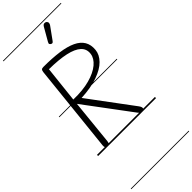

<svg xmlns="http://www.w3.org/2000/svg" viewBox="-549 -1381 1895 1895"><g transform="rotate(-45 399.0 -433.0)"><path d="M130.5 0Q113 0 105.8 -12.2Q98.5 -24.5 100.5 -42L198 -969Q200 -986.5 206.8 -995.2Q213.5 -1004 235 -1004Q359 -1004 452 -991Q545 -978 606.5 -949Q668 -920 696 -873Q724 -826 717.5 -758.5Q711.5 -697.5 660.8 -645.8Q610 -594 515.8 -560.8Q421.5 -527.5 285 -520.5L624.5 -64.5Q636.5 -49 640 -37.2Q643.5 -25.5 641 -17.5Q639.5 -10 632.2 -5Q625 0 615 0Q606.5 0 595.2 -6.5Q584 -13 573 -27L211 -512L163.5 -41.5Q161.5 -24 156.2 -12Q151 0 130.5 0ZM216 -567.5Q346.5 -564 442.5 -590.2Q538.5 -616.5 593.5 -662.8Q648.5 -709 656 -764.5Q664.5 -827 621.2 -867.2Q578 -907.5 486.5 -927.5Q395 -947.5 257.5 -949ZM130.5 0Q113 0 105.8 -12.2Q98.5 -24.5 100.5 -42L198 -969Q200 -986.5 206.8 -995.2Q213.5 -1004 235 -1004Q359 -1004 452 -991Q545 -978 606.5 -949Q668 -920 696 -873Q724 -826 717.5 -758.5Q711.5 -697.5 660.8 -645.8Q610 -594 515.8 -560.8Q421.5 -527.5 285 -520.5L624.5 -64.5Q636.5 -49 640 -37.2Q643.5 -25.5 641 -17.5Q639.5 -10 632.2 -5Q625 0 615 0Q606.5 0 595.2 -6.5Q584 -13 573 -27L211 -512L163.5 -41.5Q161.5 -24 156.2 -12Q151 0 130.5 0ZM216 -567.5Q346.5 -564 442.5 -590.2Q538.5 -616.5 593.5 -662.8Q648.5 -709 656 -764.5Q664.5 -827 621.2 -867.2Q578 -907.5 486.5 -927.5Q395 -947.5 257.5 -949ZM448 -1110.5Q440 -1115.5 436 -1123Q432 -1130.5 441 -1146L518 -1280Q530.5 -1301.5 545.8 -1302.2Q561 -1303 570 -1295.5Q581.5 -1285 581 -1272.2Q580.5 -1259.5 572 -1247.5L479.5 -1119.5Q470.5 -1107 462.8 -1106.8Q455 -1106.5 448 -1110.5ZM-5 455H803.5V463H-5ZM-5 -16H803.5V0H-5ZM-5 -549H803.5V-541H-5ZM-5 -1329H803.5V-1321H-5Z"/></g></svg>

Font: Edu SA Dotted Guide
Style: Regular
Weight: 400
Designer: Tina and Corey Anderson, Eben Sorkin, Mirko Velimirovic
Foundry: Google for Education
Version: Version 2.000